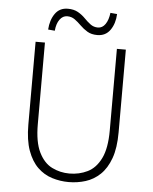

<svg xmlns="http://www.w3.org/2000/svg" viewBox="-57 -882 749 941"><g transform="rotate(5 317.0 -411.0)"><path d="M316 12Q274 12 234 -0.5Q194 -13 163 -43Q132 -73 113.5 -124Q95 -175 95 -252V-659H141V-257Q141 -170 165.5 -120Q190 -70 230 -50Q270 -30 316 -30Q364 -30 405 -50Q446 -70 470.5 -120Q495 -170 495 -257V-659H539V-252Q539 -175 520.5 -124Q502 -73 470.5 -43Q439 -13 399 -0.5Q359 12 316 12ZM393 -718Q364 -718 344 -730Q324 -742 308 -758Q292 -774 276 -785.5Q260 -797 239 -797Q217 -797 202 -776.5Q187 -756 184 -721L151 -724Q154 -771 176 -802.5Q198 -834 239 -834Q268 -834 288.5 -822.5Q309 -811 324.5 -795Q340 -779 356 -767Q372 -755 393 -755Q415 -755 429.5 -776Q444 -797 448 -832L481 -829Q479 -782 456.5 -750Q434 -718 393 -718Z"/></g></svg>

Font: Mada Light
Style: Regular
Weight: 300
Designer: Khaled Hosny
Version: Version 1.5